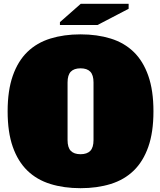

<svg xmlns="http://www.w3.org/2000/svg" viewBox="-20 -972 838 1006"><path d="M402 -164Q436 -164 453 -181.5Q470 -199 470 -238V-540Q470 -579 453 -596.5Q436 -614 402 -614Q368 -614 351 -596.5Q334 -579 334 -540V-238Q334 -199 351 -181.5Q368 -164 402 -164ZM784 -389Q784 -279 757 -202.5Q730 -126 680.5 -78Q631 -30 560 -8Q489 14 402 14Q315 14 244 -8Q173 -30 123.5 -78Q74 -126 47 -202.5Q20 -279 20 -389Q20 -498 47 -575Q74 -652 123.5 -700Q173 -748 244 -770Q315 -792 402 -792Q489 -792 560 -770Q631 -748 680.5 -700Q730 -652 757 -575Q784 -498 784 -389ZM491 -841H294V-856L403 -952H654V-926Z"/></svg>

Font: Alfa Slab One
Style: Regular
Weight: 400
Designer: JM Sole
Foundry: JM Sole
Version: Version 1.001